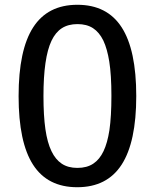

<svg xmlns="http://www.w3.org/2000/svg" viewBox="-20 -762 642 796"><path d="M544.9 -363.8Q544.9 -554.7 484.6 -648.4Q424.3 -742.2 300.8 -742.2Q177.7 -742.2 117.4 -648.4Q57.1 -554.7 57.1 -363.3Q57.1 -171.9 117.2 -78.9Q177.2 14.2 300.3 14.2Q423.8 14.2 484.4 -79.6Q544.9 -173.3 544.9 -363.8ZM193.4 -135.3Q176.3 -170.4 168.2 -226.6Q160.2 -282.7 160.2 -363.8Q160.2 -522.5 193.4 -592.8Q210 -627.9 236.3 -645Q262.7 -662.1 301.3 -662.1Q339.4 -662.1 365.5 -645.3Q391.6 -628.4 408.7 -593.3Q424.8 -558.6 433.1 -506.3Q441.9 -450.7 441.9 -364.7Q441.9 -279.3 433.6 -222.2Q425.3 -168.9 409.2 -135.3Q393.1 -101.1 366.7 -83.5Q340.3 -65.9 300.8 -65.9Q262.2 -65.9 236.1 -83.3Q210 -100.6 193.4 -135.3Z"/></svg>

Font: Hack Dev
Style: Regular
Weight: 400
Designer: Christopher Simpkins
Foundry: Christopher Simpkins
Version: Version 2.0315